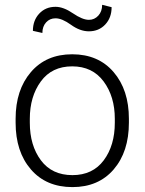

<svg xmlns="http://www.w3.org/2000/svg" viewBox="-20 -762 597 792"><path d="M44.4 -272Q44.4 -391.1 107.4 -464.6Q170.4 -538.1 277.8 -538.1Q385.7 -538.1 448.7 -464.6Q511.7 -391.1 511.7 -272V-255.9Q511.7 -136.2 449 -63.2Q386.2 9.8 278.8 9.8Q170.4 9.8 107.4 -63.2Q44.4 -136.2 44.4 -255.9ZM103 -255.9Q103 -162.1 148.7 -100.8Q194.3 -39.6 278.8 -39.6Q362.3 -39.6 408 -100.8Q453.6 -162.1 453.6 -255.9V-272Q453.6 -363.8 407.5 -426Q361.3 -488.3 277.8 -488.3Q193.8 -488.3 148.4 -426Q103 -363.8 103 -272ZM440.4 -732.4Q440.4 -689 414.1 -660.9Q387.7 -632.8 346.7 -632.8Q310.1 -632.8 272.9 -659.7Q235.8 -686.5 209 -686.5Q185.5 -686.5 170.2 -669.7Q154.8 -652.8 154.8 -626L115.7 -634.8Q115.7 -677.7 141.8 -705.8Q168 -733.9 209 -733.9Q241.7 -733.9 281 -707Q320.3 -680.2 346.7 -680.2Q369.6 -680.2 385.5 -697.5Q401.4 -714.8 401.4 -742.2Z"/></svg>

Font: Roboto Web
Style: Light
Weight: 300
Designer: Google
Version: Version 1.200310; 2013